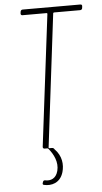

<svg xmlns="http://www.w3.org/2000/svg" viewBox="-59 -737 508 957"><g transform="rotate(-5 194.5 -258.5)"><path d="M388 -682 389 -690C390 -696 387 -700 381 -700H92C86 -700 82 -696 81 -690L80 -682C79 -676 83 -672 88 -672H210C212 -672 213 -670 213 -668L132 -10C131 -4 135 0 141 0H154C156 0 158 1 159 2C184 32 205 73 194 116C184 154 157 163 131 158C124 156 120 159 118 165L117 168C114 175 116 179 122 180C157 188 203 179 219 124C229 88 226 44 189 7C188 6 188 4 186 3C184 1 181 0 177 0H164C162 0 160 -2 161 -4L242 -668C242 -670 245 -672 246 -672H377C383 -672 388 -676 388 -682Z"/></g></svg>

Font: Barlow Condensed Thin
Style: Italic
Weight: 250
Width: 3
Italic angle: -7°
Designer: Jeremy Tribby
Foundry: Tribby Type
Version: Version 1.422;hotconv 1.0.109;makeotfexe 2.5.65596